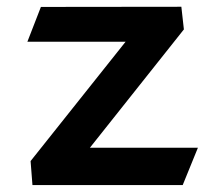

<svg xmlns="http://www.w3.org/2000/svg" viewBox="-20 -548 660 568"><path d="M101 -527.5 61 -424.5H351.5L70.5 -71.5L76 -0.5H520.5L565.5 -111H246L524 -461L516.5 -528Z"/></svg>

Font: Monaspace Argon SemiBold
Style: Regular
Weight: 600
Designer: Riley Cran & the Lettermatic Team
Foundry: Lettermatic
Version: Version 1.000 (Monaspace Argon)